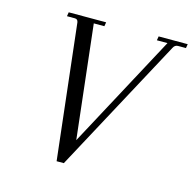

<svg xmlns="http://www.w3.org/2000/svg" viewBox="-95 -726 829 823"><g transform="rotate(15 319.5 -315.0)"><path d="M274 -612H227L284 -109L554 -612H507L510 -630H639L636 -612H601Q587 -612 580 -598L258 0H226L158 -598Q156 -612 143 -612H108L111 -630H277Z"/></g></svg>

Font: Arapey
Style: Italic
Weight: 400
Italic angle: -12°
Designer: Eduardo Rodriguez Tunni
Foundry: Eduardo Rodriguez Tunni
Version: Version 3.000